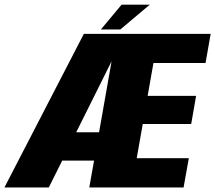

<svg xmlns="http://www.w3.org/2000/svg" viewBox="-50 -824 946 844"><path d="M-30.5 0 318.5 -675H876L853.5 -547H624.5L599 -402.5H812L790.5 -279H577.5L551 -128.5H780L757 0H342.5L363.5 -118H223.5L164.5 0ZM285 -242.5H385.5L440.5 -554.5ZM393.5 -694.5 484.5 -803.5H608.5L479 -694.5Z"/></svg>

Font: Anybody ExtraBold
Style: Italic
Weight: 800
Italic angle: -10°
Designer: Tyler Finck
Foundry: Etcetera Type Company
Version: Version 1.010; ttfautohint (v1.8.3) -l 8 -r 50 -G 200 -x 14 